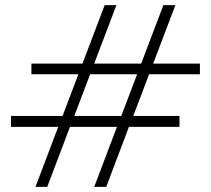

<svg xmlns="http://www.w3.org/2000/svg" viewBox="-20 -732 825 752"><path d="M438 -235H254L165 0H119L208 -235H23V-278H225L287 -441H103V-483H303L390 -712H436L349 -483H533L620 -712H667L580 -483H763V-441H564L502 -278H683V-235H485L396 0H349ZM455 -278 517 -441H333L271 -278Z"/></svg>

Font: Nyght Serif Medium
Style: Regular
Weight: 500
Designer: Maksym Kobuzan
Version: Version 0.410